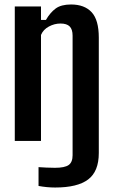

<svg xmlns="http://www.w3.org/2000/svg" viewBox="-20 -629 508 857"><path d="M226 208Q190 208 152 201V117Q165 118 186.5 119Q208 120 225 120Q269 120 286.5 107.5Q304 95 304 64V-470Q304 -498 291 -511Q278 -524 250 -524Q223 -524 198 -510.5Q173 -497 163 -473V0H46V-600H163V-540H185Q204 -573 228.5 -591Q253 -609 297 -609Q357 -609 389 -574.5Q421 -540 421 -461V54Q421 136 373.5 172Q326 208 226 208Z"/></svg>

Font: Big Shoulders Text
Style: Bold
Weight: 700
Designer: Patric King
Foundry: XO Type Co
Version: Version 1.000; ttfautohint (v1.8.2)